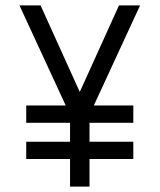

<svg xmlns="http://www.w3.org/2000/svg" viewBox="-20 -690 590 710"><path d="M239 0V-102H77V-166H239V-236H77V-300H223L52 -670H130L275 -350L420 -670H498L327 -300H473V-236H311V-166H473V-102H311V0Z"/></svg>

Font: Lode
Style: Regular
Weight: 400
Monospace: yes
Designer: Belleve Invis
Foundry: Belleve Invis
Version: Version 29.2.0; ttfautohint (v1.8.3)